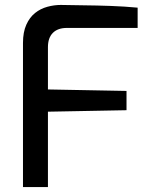

<svg xmlns="http://www.w3.org/2000/svg" viewBox="-20 -757 612 777"><path d="M73 0V-583Q73 -627 86.5 -657Q100 -687 122 -704.5Q144 -722 171.5 -729.5Q199 -737 226 -737Q267 -736 319 -735.5Q371 -735 427.5 -733Q484 -731 537 -726V-644H251Q214 -644 194 -624Q174 -604 174 -566V-395L492 -389V-311L174 -305V0Z"/></svg>

Font: Exo Thin Medium
Style: Regular
Weight: 500
Version: Version 2.000